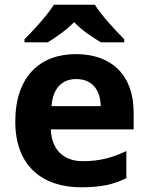

<svg xmlns="http://www.w3.org/2000/svg" viewBox="-20 -786 631 816"><path d="M383 -766H209C181 -721 121 -656 84 -619V-606H183C218 -628 260 -656 295 -692C329 -656 374 -627 409 -606H508V-619C472 -655 411 -721 383 -766ZM303 -556C149 -556 45 -460 45 -269C45 -80 161 10 325 10C409 10 463 -2 517 -29V-144C456 -115 402 -101 332 -101C248 -101 199 -152 196 -236H548V-308C548 -467 454 -556 303 -556ZM304 -450C374 -450 407 -401 408 -335H199C205 -414 246 -450 304 -450Z"/></svg>

Font: Noto Sans Gujarati
Style: Bold
Weight: 700
Designer: Jelle Bosma - Monotype Design Team, Universal Thirst
Foundry: Monotype Imaging Inc.
Version: Version 2.106